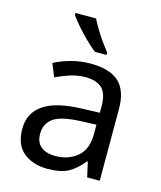

<svg xmlns="http://www.w3.org/2000/svg" viewBox="-115 -850 792 944"><g transform="rotate(15 280.5 -378.0)"><path d="M288 -545Q386 -545 433 -502Q480 -459 480 -365V0H416L399 -76H395Q360 -32 321.5 -11Q283 10 215 10Q142 10 94 -28.5Q46 -67 46 -149Q46 -229 109 -272.5Q172 -316 303 -320L394 -323V-355Q394 -422 365 -448Q336 -474 283 -474Q241 -474 203 -461.5Q165 -449 132 -433L105 -499Q140 -518 188 -531.5Q236 -545 288 -545ZM314 -259Q214 -255 175.5 -227Q137 -199 137 -148Q137 -103 164.5 -82Q192 -61 235 -61Q303 -61 348 -98.5Q393 -136 393 -214V-262ZM256 -766Q267 -744 283.5 -716.5Q300 -689 318.5 -663Q337 -637 352 -618V-606H293Q270 -624 241 -652.5Q212 -681 187.5 -709.5Q163 -738 151 -756V-766Z"/></g></svg>

Font: Noto Sans Tifinagh Adrar
Style: Regular
Weight: 400
Designer: JamraPatel
Foundry: JamraPatel LLC
Version: Version 2.006; ttfautohint (v1.8.4.7-5d5b)